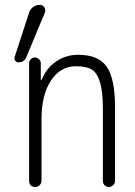

<svg xmlns="http://www.w3.org/2000/svg" viewBox="-20 -750 540 770"><path d="M54.7 -500Q45.9 -500 41 -506.8Q36.1 -513.7 39.1 -522.5L96.7 -699.2Q100.6 -712.9 112.8 -721.7Q125 -730.5 139.6 -730.5Q151.4 -730.5 157.7 -720.7Q164.1 -710.9 160.2 -700.2L85.9 -521.5Q78.1 -500 54.7 -500ZM293.9 -530.3Q374 -530.3 407.7 -482.9Q441.4 -435.5 441.4 -320.3V-24.4Q441.4 -14.6 433.6 -7.3Q425.8 0 416.5 0Q407.2 0 399.9 -6.8Q392.6 -13.7 392.6 -24.4V-310.5Q392.6 -382.8 380.9 -420.9Q369.1 -459 347.2 -471.7Q325.2 -484.4 284.2 -484.4Q222.7 -484.4 184.6 -427.2Q146.5 -370.1 146.5 -271.5V-25.4Q146.5 -14.6 138.7 -7.3Q130.9 0 120.6 0Q110.4 0 103.5 -6.8Q96.7 -13.7 96.7 -25.4V-496.1Q96.7 -505.9 103.5 -512.7Q110.4 -519.5 119.6 -519.5Q128.9 -519.5 136.2 -512.7Q143.6 -505.9 143.6 -496.1V-430.7Q143.6 -429.7 145.5 -429.7Q147.5 -429.7 147.5 -430.7Q166 -476.6 205.1 -503.4Q244.1 -530.3 293.9 -530.3Z"/></svg>

Font: Rounded-L Mgen+ 1m light
Style: Regular
Weight: 200
Designer: [Source Han Sans]
Ryoko NISHIZUKA  (kana & ideographs); Paul D. Hunt (Latin, Greek & Cyrillic); Wenlong ZHANG  (bopomofo
Version: Version 1.059.20150602